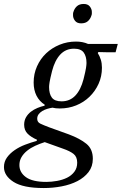

<svg xmlns="http://www.w3.org/2000/svg" viewBox="-88 -738 615 970"><path d="M133 212Q29 212 -19.5 181Q-68 150 -68 106Q-68 79 -53 58Q-38 37 -14 20.5Q10 4 39 -7Q68 -18 97 -26L99 -32Q69 -45 51.5 -62.5Q34 -80 34 -108Q34 -129 43.5 -145.5Q53 -162 68 -173.5Q83 -185 101 -192.5Q119 -200 137 -204L138 -209Q111 -226 96.5 -254.5Q82 -283 82 -321Q82 -365 99 -403Q116 -441 145 -468.5Q174 -496 213 -512Q252 -528 296 -528Q330 -528 357 -516H507L496 -474H451L409 -475L406 -470Q416 -454 421.5 -436Q427 -418 427 -396Q427 -352 410 -314.5Q393 -277 364 -249Q335 -221 296.5 -205.5Q258 -190 214 -190Q193 -190 177 -194Q164 -192 150.5 -188Q137 -184 125.5 -177Q114 -170 107 -160.5Q100 -151 100 -138Q100 -121 115.5 -113.5Q131 -106 160 -95L260 -59Q316 -38 348.5 -11.5Q381 15 381 64Q381 103 359.5 131Q338 159 303 177Q268 195 223.5 203.5Q179 212 133 212ZM223 -226Q265 -226 292.5 -255Q320 -284 334 -338Q344 -378 346.5 -394.5Q349 -411 349 -420Q349 -453 335 -472.5Q321 -492 286 -492Q244 -492 216.5 -462.5Q189 -433 175 -379Q170 -359 167 -345.5Q164 -332 162.5 -323Q161 -314 160.5 -308Q160 -302 160 -298Q160 -264 174 -245Q188 -226 223 -226ZM146 181Q172 181 200 176Q228 171 250.5 160Q273 149 287.5 130Q302 111 302 84Q302 54 283.5 39.5Q265 25 230 13L138 -20Q113 -12 90 -1.5Q67 9 49 23.5Q31 38 20.5 56Q10 74 10 96Q10 133 43 157Q76 181 146 181ZM322 -620Q301 -620 291 -633Q281 -646 281 -660Q281 -664 281 -668.5Q281 -673 283 -678Q288 -695 300.5 -706.5Q313 -718 335 -718Q356 -718 366 -705Q376 -692 376 -678Q376 -674 376 -669.5Q376 -665 374 -660Q369 -643 356.5 -631.5Q344 -620 322 -620Z"/></svg>

Font: IBM Plex Serif
Style: Italic
Weight: 400
Italic angle: -14°
Designer: Mike Abbink, Paul van der Laan, Pieter van Rosmalen
Foundry: Bold Monday
Version: Version 3.001